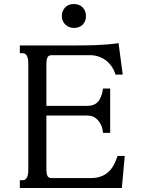

<svg xmlns="http://www.w3.org/2000/svg" viewBox="-20 -944 721 964"><path d="M420.9 -412.6Q435.5 -412.6 448.2 -417.2Q460.9 -421.9 470.7 -432.1Q480.5 -442.4 487.3 -459Q494.1 -475.6 497.1 -499.5H533.2V-276.9H497.1Q495.6 -297.4 488.8 -313.5Q481.9 -329.6 471.7 -340.8Q461.4 -352.1 448.5 -357.9Q435.5 -363.8 420.9 -363.8H212.9V-91.3Q212.9 -73.7 217.8 -61.8Q222.7 -49.8 240.2 -49.8H433.1Q464.4 -49.8 486.8 -58.1Q509.3 -66.4 525.1 -81.3Q541 -96.2 551.8 -116.7Q562.5 -137.2 570.3 -161.1H606.4L591.8 0H79.6V-39.1H94.2Q103 -39.1 108.4 -43.9Q113.8 -48.8 116.9 -56.4Q120.1 -64 121.1 -73.2Q122.1 -82.5 122.1 -91.3V-624.5Q122.1 -633.3 121.1 -642.6Q120.1 -651.9 116.9 -659.4Q113.8 -667 108.4 -671.9Q103 -676.8 94.2 -676.8H79.6V-715.8H357.4Q377.9 -715.8 405.8 -716.1Q433.6 -716.3 463.6 -717.5Q493.7 -718.8 522.9 -721.2Q552.2 -723.6 575.2 -727.5L596.2 -569.3H560.1Q552.2 -594.2 539.1 -612.5Q525.9 -630.9 509 -642.8Q492.2 -654.8 472.4 -660.9Q452.6 -667 431.6 -667H240.2Q222.7 -667 217.8 -654.5Q212.9 -642.1 212.9 -624.5V-412.6ZM411.6 -863.3Q411.6 -836.4 394.8 -820.1Q377.9 -803.7 351.1 -803.7Q338.4 -803.7 327.4 -808.1Q316.4 -812.5 308.3 -820.3Q300.3 -828.1 295.4 -839.1Q290.5 -850.1 290.5 -863.3Q290.5 -890.1 307.4 -907Q324.2 -923.8 351.1 -923.8Q377.9 -923.8 394.8 -907Q411.6 -890.1 411.6 -863.3Z"/></svg>

Font: Arian Grqi
Style: Regular
Weight: 400
Designer: Ruben Hakobyan (Tarumian)
Foundry: Ruben Hakobyan (Tarumian)
Version: Version 1.003